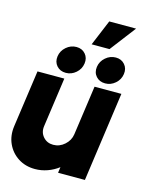

<svg xmlns="http://www.w3.org/2000/svg" viewBox="-135 -943 813 1037"><g transform="rotate(15 271.5 -424.0)"><path d="M-5 -181.5 40 -500H190L151 -223.5Q146 -188.5 167.5 -163.8Q189 -139 224 -139Q259.5 -139 287.2 -163.8Q315 -188.5 320 -223.5L359 -500H509L439 0H289L293.5 -32.5Q265.5 -11 231.8 1Q198 13 162.5 13Q109 13 68.2 -13.2Q27.5 -39.5 7.5 -83.5Q-12.5 -127.5 -5 -181.5ZM189 -532Q157 -532 138 -553.5Q119 -575 123.5 -607Q128 -638.5 153 -660.2Q178 -682 210 -682Q241.5 -682 260.2 -660.2Q279 -638.5 274.5 -607Q270 -575 245.2 -553.5Q220.5 -532 189 -532ZM409 -532Q377 -532 358 -553.5Q339 -575 343.5 -607Q348 -638.5 373 -660.2Q398 -682 430 -682Q461.5 -682 480.2 -660.2Q499 -638.5 494.5 -607Q490 -575 465.2 -553.5Q440.5 -532 409 -532ZM284.5 -717 344.5 -861H494.5L384.5 -717Z"/></g></svg>

Font: Urbanist Black
Style: Italic
Weight: 900
Italic angle: -8°
Designer: Corey Hu
Foundry: Corey Hu
Version: Version 1.330; ttfautohint (v1.8.4.7-5d5b)